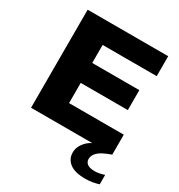

<svg xmlns="http://www.w3.org/2000/svg" viewBox="-220 -885 1169 1255"><g transform="rotate(30 365.0 -257.5)"><path d="M72.5 0V-740H680.5V-589.5H272.5V-453.5H628V-303H272.5V-150.5H685.5V0ZM611 225Q531.5 225 493 195.2Q454.5 165.5 454.5 116.5Q454.5 69.5 493.8 29.2Q533 -11 637 -36.5L685.5 0Q617.5 24 591.5 48.2Q565.5 72.5 565.5 101Q565.5 124.5 583.5 138Q601.5 151.5 640.5 151.5Q654 151.5 671.5 148.5Q689 145.5 711.5 138V209Q689.5 216 665.2 220.5Q641 225 611 225Z"/></g></svg>

Font: Encode Sans Expanded ExtraBold
Style: Regular
Weight: 800
Width: 7
Designer: Multiple Designers
Foundry: Impallari Type
Version: Version 3.000; ttfautohint (v1.8.3) -l 8 -r 50 -G 200 -x 14 